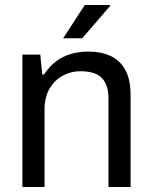

<svg xmlns="http://www.w3.org/2000/svg" viewBox="-20 -743 603 763"><path d="M69 0V-526H140L148 -447H155Q176 -479 202.5 -499Q229 -519 261.5 -528.5Q294 -538 331 -538Q381 -538 418.5 -521Q456 -504 477.5 -466Q499 -428 499 -363V0H411V-351Q411 -384 402.5 -405Q394 -426 379.5 -438Q365 -450 344.5 -455Q324 -460 299 -460Q262 -460 229 -442Q196 -424 176.5 -390Q157 -356 157 -309V0ZM231 -591 317 -723H417L418 -720L307 -591Z"/></svg>

Font: Archivo SemiBold
Style: Regular
Weight: 400
Version: Version 2.001